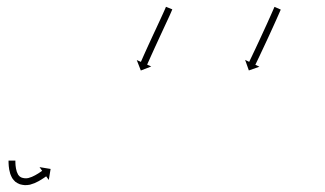

<svg xmlns="http://www.w3.org/2000/svg" viewBox="-20 -547 950 562"><path d="M25 -75.1C25 -75.7 25 -76.3 25 -76.9L5 -76.9C5 -76.3 5 -75.7 5 -75.1C5 -75.1 5 -75 5 -75C5 -75 5 -75 5 -75C5 -73.2 5 -71.4 5.1 -69.6C5.1 -69.6 5.1 -69.6 5.1 -69.6C5.1 -69.5 5.1 -69.5 5.1 -69.5C5.2 -66.7 5.4 -64 5.6 -61.2C5.6 -61.2 5.6 -61.2 5.6 -61.1C5.6 -61.1 5.6 -61 5.6 -61C6 -57.5 6.4 -54 7 -50.5C7 -50.5 7 -50.4 7 -50.3C7.1 -50.3 7.1 -50.2 7.1 -50.2C7.9 -46.2 8.9 -42.2 10 -38.3C10 -38.3 10.1 -38.2 10.1 -38.1C10.2 -37.9 10.2 -37.8 10.2 -37.8C11.7 -33.7 13.5 -29.7 15.6 -25.9C15.6 -25.9 15.8 -25.7 15.9 -25.5C16 -25.3 16.1 -25.1 16.1 -25.1C18.6 -21.5 21.5 -18.2 24.7 -15.2C24.7 -15.2 25 -15 25.2 -14.8C25.4 -14.6 25.7 -14.4 25.7 -14.4C29.3 -11.8 33.3 -9.6 37.5 -8C37.5 -8 37.8 -7.9 38 -7.8C38.3 -7.7 38.5 -7.6 38.5 -7.6C43.1 -6.3 47.8 -5.5 52.5 -5.1C52.5 -5.1 52.7 -5.1 52.9 -5.1C53 -5.1 53.2 -5.1 53.2 -5.1C57.8 -5 62.4 -5.4 67 -6.3C67 -6.3 67.2 -6.3 67.3 -6.3C67.5 -6.4 67.7 -6.4 67.7 -6.4C72.1 -7.6 76.3 -9 80.5 -10.7C80.5 -10.7 80.6 -10.7 80.7 -10.8C80.8 -10.8 80.9 -10.8 80.9 -10.8C84.8 -12.5 88.5 -14.4 92.2 -16.3C92.2 -16.3 92.3 -16.3 92.3 -16.4C92.4 -16.4 92.5 -16.4 92.5 -16.4C95.6 -18.2 98.7 -20 101.8 -21.9C101.8 -21.9 101.8 -21.9 101.9 -21.9C101.9 -21.9 101.9 -22 101.9 -22C104.3 -23.5 106.6 -25 109 -26.6C109 -26.6 109 -26.6 109 -26.6C109 -26.6 109 -26.6 109 -26.6C110.5 -27.6 112 -28.7 113.5 -29.7L113.5 -29.7L113.5 -29.7C114.1 -30.1 114.6 -30.5 115.1 -30.9L122.8 -20.2L128.1 -52.5L95.7 -57.8L103.4 -47.1C102.9 -46.7 102.4 -46.4 101.9 -46L101.9 -46L101.9 -46C100.5 -45 99.1 -44.1 97.7 -43.1C97.7 -43.1 97.7 -43.1 97.8 -43.1C97.8 -43.1 97.8 -43.2 97.8 -43.2C95.6 -41.7 93.4 -40.3 91.2 -38.8C91.2 -38.8 91.2 -38.9 91.3 -38.9C91.3 -38.9 91.3 -38.9 91.3 -38.9C88.5 -37.2 85.6 -35.5 82.7 -33.9C82.7 -33.9 82.8 -33.9 82.8 -33.9C82.9 -34 82.9 -34 82.9 -34C79.6 -32.3 76.2 -30.6 72.8 -29.1C72.8 -29.1 72.9 -29.2 73 -29.2C73.1 -29.2 73.2 -29.3 73.2 -29.3C69.7 -27.9 66.2 -26.7 62.5 -25.7C62.5 -25.7 62.7 -25.8 62.9 -25.8C63.1 -25.9 63.3 -25.9 63.3 -25.9C60.1 -25.3 56.8 -25 53.5 -25.1C53.5 -25.1 53.7 -25.1 53.9 -25.1C54.1 -25 54.3 -25 54.3 -25C50.8 -25.4 47.3 -25.9 43.9 -26.9C43.9 -26.9 44.1 -26.8 44.4 -26.7C44.7 -26.6 44.9 -26.5 44.9 -26.5C42.2 -27.6 39.7 -29 37.3 -30.6C37.3 -30.6 37.6 -30.4 37.8 -30.2C38 -30.1 38.3 -29.9 38.3 -29.9C36.1 -31.8 34.3 -34.1 32.6 -36.4C32.6 -36.4 32.7 -36.3 32.9 -36C33 -35.8 33.1 -35.6 33.1 -35.6C31.5 -38.5 30.1 -41.6 29 -44.7C29 -44.7 29 -44.6 29.1 -44.4C29.1 -44.3 29.2 -44.1 29.2 -44.1C28.2 -47.4 27.4 -50.7 26.7 -54.1C26.7 -54.1 26.7 -54 26.7 -53.9C26.7 -53.8 26.8 -53.7 26.8 -53.7C26.3 -56.8 25.8 -59.9 25.5 -63C25.5 -63 25.5 -63 25.5 -62.9C25.5 -62.9 25.5 -62.8 25.5 -62.8C25.3 -65.3 25.2 -67.8 25.1 -70.3C25.1 -70.3 25.1 -70.3 25.1 -70.2C25.1 -70.2 25.1 -70.2 25.1 -70.2C25 -71.8 25 -73.5 25 -75.1C25 -75.1 25 -75.1 25 -75.1C25 -75.1 25 -75.1 25 -75.1ZM483.5 -517.6C483.8 -518.3 484.1 -519 484.3 -519.7L465.8 -527.1C465.5 -526.5 465.3 -525.8 465 -525.2C465 -525.2 465 -525.2 465 -525.2C465 -525.2 465 -525.2 465 -525.2C464.3 -523.5 463.5 -521.7 462.8 -519.9C462.8 -519.9 462.8 -519.9 462.8 -520C462.8 -520 462.8 -520 462.8 -520C461.6 -517.3 460.4 -514.6 459.2 -511.9L459.2 -511.9L459.2 -511.9C457.7 -508.5 456.1 -505 454.5 -501.6L454.5 -501.6L454.5 -501.6C452.6 -497.5 450.8 -493.5 448.9 -489.4C446.8 -484.9 444.7 -480.3 442.6 -475.8C440.3 -471 438.1 -466.2 435.9 -461.3C433.5 -456.3 431.2 -451.4 428.9 -446.4C426.6 -441.4 424.3 -436.4 422 -431.4C419.8 -426.5 417.6 -421.7 415.3 -416.9C413.3 -412.3 411.2 -407.8 409.1 -403.3C407.3 -399.2 405.5 -395.1 403.6 -391.1C402.1 -387.6 400.5 -384.2 399 -380.8C397.8 -378.1 396.6 -375.5 395.5 -372.8C394.7 -371.1 393.9 -369.4 393.2 -367.7C392.9 -367.1 392.6 -366.5 392.4 -365.9L380.3 -371.2L392.2 -340.6L422.7 -352.4L410.7 -357.8C410.9 -358.4 411.2 -359 411.5 -359.6C412.2 -361.3 413 -363 413.7 -364.7C414.9 -367.3 416.1 -370 417.3 -372.6C418.8 -376 420.3 -379.4 421.9 -382.9C423.7 -386.9 425.5 -391 427.4 -395C429.4 -399.5 431.5 -404 433.5 -408.5C435.7 -413.4 437.9 -418.2 440.2 -423C442.5 -428 444.8 -433 447.1 -438C449.4 -442.9 451.7 -447.9 454 -452.9C456.2 -457.7 458.5 -462.6 460.7 -467.4C462.8 -471.9 464.9 -476.5 467 -481C468.9 -485.1 470.8 -489.1 472.7 -493.2L472.7 -493.2L472.7 -493.2C474.3 -496.7 475.9 -500.2 477.5 -503.7L477.5 -503.7L477.5 -503.7C478.7 -506.5 479.9 -509.2 481.1 -512C481.1 -512 481.1 -512 481.1 -512C481.1 -512 481.1 -512 481.1 -512C481.9 -513.9 482.7 -515.7 483.5 -517.6C483.5 -517.6 483.5 -517.6 483.5 -517.6C483.5 -517.6 483.5 -517.6 483.5 -517.6ZM801 -517.1C801.3 -517.7 801.6 -518.3 801.8 -518.9L783.5 -527C783.2 -526.3 783 -525.7 782.7 -525.1C782 -523.4 781.2 -521.7 780.4 -520C779.3 -517.3 778.1 -514.7 776.9 -512C775.4 -508.5 773.8 -505.1 772.3 -501.6C770.5 -497.6 768.7 -493.5 766.8 -489.4L766.8 -489.4L766.8 -489.4C764.8 -484.8 762.7 -480.3 760.7 -475.7L760.7 -475.8L760.7 -475.8C758.5 -470.9 756.3 -466 754 -461.2L754 -461.2L754 -461.2C751.7 -456.2 749.4 -451.2 747.1 -446.2L747.1 -446.2L747.1 -446.2C744.8 -441.2 742.5 -436.2 740.2 -431.2L740.2 -431.2L740.2 -431.2C737.9 -426.3 735.7 -421.5 733.4 -416.7C731.3 -412.2 729.2 -407.6 727.1 -403.1C725.2 -399.1 723.2 -395.1 721.3 -391C719.7 -387.6 718.1 -384.2 716.5 -380.8C715.2 -378.2 713.9 -375.5 712.7 -372.9C711.9 -371.2 711.1 -369.5 710.3 -367.8C710 -367.2 709.7 -366.6 709.4 -366L697.5 -371.7L708.4 -340.8L739.3 -351.7L727.4 -357.4C727.7 -358 728 -358.6 728.3 -359.2C729.1 -360.9 729.9 -362.6 730.7 -364.3C732 -366.9 733.3 -369.5 734.5 -372.2C736.1 -375.6 737.8 -379 739.4 -382.4C741.3 -386.5 743.2 -390.5 745.1 -394.6C747.3 -399.1 749.4 -403.7 751.5 -408.2C753.8 -413 756.1 -417.9 758.3 -422.7L758.3 -422.7L758.3 -422.7C760.7 -427.8 763 -432.8 765.3 -437.8L765.3 -437.8L765.3 -437.8C767.6 -442.8 769.9 -447.8 772.2 -452.9L772.2 -452.9L772.2 -452.9C774.5 -457.7 776.7 -462.6 778.9 -467.5L778.9 -467.5L778.9 -467.5C781 -472.1 783 -476.6 785.1 -481.2L785.1 -481.2L785.1 -481.2C786.9 -485.3 788.7 -489.4 790.6 -493.5C792.1 -497 793.7 -500.4 795.2 -503.9C796.4 -506.6 797.6 -509.2 798.7 -511.9C799.5 -513.6 800.3 -515.4 801 -517.1Z"/></svg>

Font: FRB American Cursive Just Arrows Semibold
Style: Italic
Weight: 600
Italic angle: -25°
Version: Version 2.0;Modular Font Editor K font №1